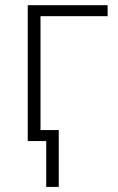

<svg xmlns="http://www.w3.org/2000/svg" viewBox="-20 -551 461 750"><path d="M400.4 -530.8V-487.8H138.2V-43H209.5V179.2H160.6V0H88.4V-530.8Z"/></svg>

Font: Open Sans Light
Style: Regular
Weight: 300
Designer: Monotype Design Team
Foundry: Monotype Imaging Inc.
Version: Version 3.000; ttfautohint (v1.8.4)